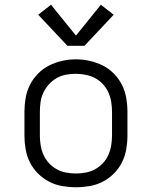

<svg xmlns="http://www.w3.org/2000/svg" viewBox="-20 -781 640 809"><path d="M300 8Q271 8 242 3Q213 -2 187 -15.5Q161 -29 140 -50Q119 -71 106 -97Q93 -123 88 -152Q83 -181 83 -210V-310Q83 -339 88 -368Q93 -397 106 -423Q119 -449 140 -470.5Q161 -492 187 -505Q213 -518 242 -524.5Q271 -531 300 -531Q329 -531 358 -524.5Q387 -518 413 -505Q439 -492 460 -470.5Q481 -449 494 -423Q507 -397 512 -368Q517 -339 517 -310V-210Q517 -181 512 -152Q507 -123 494 -97Q481 -71 460 -50Q439 -29 413 -15.5Q387 -2 358 3Q329 8 300 8ZM300 -50Q321 -50 342 -54Q363 -58 381 -68Q399 -78 413.5 -93.5Q428 -109 436.5 -128Q445 -147 448.5 -168Q452 -189 452 -210V-310Q452 -331 448.5 -352Q445 -373 436.5 -392Q428 -411 413 -427Q398 -443 379.5 -452.5Q361 -462 340 -466Q319 -470 298 -470Q277 -470 256.5 -466Q236 -462 218 -451.5Q200 -441 186 -425.5Q172 -410 163 -391Q154 -372 151 -351.5Q148 -331 148 -310V-210Q148 -189 151.5 -168Q155 -147 163.5 -128Q172 -109 186.5 -93.5Q201 -78 219 -68Q237 -58 258 -54Q279 -50 300 -50ZM336 -588H264L141 -719L195 -761L300 -631L405 -761L459 -719Z"/></svg>

Font: Iosevka Custom Light Extended
Style: Regular
Weight: 300
Width: 7
Monospace: yes
Designer: Belleve Invis
Foundry: Belleve Invis
Version: Version 11.2.4; ttfautohint (v1.8.4)